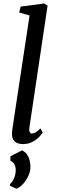

<svg xmlns="http://www.w3.org/2000/svg" viewBox="-20 -838 336 1130"><path d="M153 -87.5Q150.5 -70.5 154.8 -61.2Q159 -52 167.5 -52Q177 -52 188.5 -58.2Q200 -64.5 218.5 -82L231.5 -57Q226.5 -49.5 211.8 -33.5Q197 -17.5 172.5 -3.8Q148 10 113.5 10Q95.5 10 81 3.8Q66.5 -2.5 58.2 -16.2Q50 -30 50.5 -52Q50.5 -56.5 51 -62.8Q51.5 -69 52.5 -75.8Q53.5 -82.5 54 -86.5L154 -747L93 -764.5L101.5 -799L239.5 -817.5L260 -805ZM76.5 272.5 38.5 255 39 245Q53 234 63 210.2Q73 186.5 72.5 161.5Q72.5 142.5 64.2 128.5Q56 114.5 41.5 108V81.5L110.5 46.5Q135.5 60 146.5 83.8Q157.5 107.5 159 137Q160.5 169 146.5 198.2Q132.5 227.5 112.5 247.8Q92.5 268 76.5 272.5Z"/></svg>

Font: Merriweather 20pt
Style: Italic
Weight: 400
Italic angle: -7.8°
Version: Version 2.101